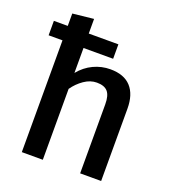

<svg xmlns="http://www.w3.org/2000/svg" viewBox="-136 -857 872 962"><g transform="rotate(20 300.0 -375.5)"><path d="M512 -385V0H400V-368Q400 -415 382 -435.5Q364 -456 324 -456Q289 -456 256.5 -433.5Q224 -411 201 -378V0H89V-596H15V-673H89V-739L201 -751V-673H359V-596H201V-463Q233 -502 275.5 -522Q318 -542 365 -542Q438 -542 475 -501.5Q512 -461 512 -385Z"/></g></svg>

Font: Fira Mono Medium
Style: Regular
Weight: 500
Designer: Carrois Corporate & Edenspiekermann AG
Foundry: Carrois Corporate GbR & Edenspiekermann AG
Version: Version 3.206